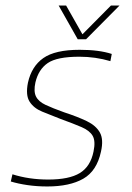

<svg xmlns="http://www.w3.org/2000/svg" viewBox="-20 -664 477 694"><path d="M261 -522 192 -644H219L278 -540L381 -644H412L291 -522ZM151 10Q113 10 79 5Q45 0 19 -8L25 -34Q85 -15 154 -15Q230 -15 268.5 -38.5Q307 -62 318 -116Q326 -154 315 -173Q304 -192 275 -204.5Q246 -217 199 -234Q163 -248 132.5 -260.5Q102 -273 87 -296.5Q72 -320 81 -365Q94 -424 136.5 -454Q179 -484 268 -484Q338 -484 384 -469L379 -443Q325 -459 267 -459Q186 -459 152.5 -436Q119 -413 108 -366Q101 -334 110 -315.5Q119 -297 144.5 -285Q170 -273 212 -258Q261 -242 294 -226Q327 -210 341 -185Q355 -160 345 -116Q330 -46 281 -18Q232 10 151 10Z"/></svg>

Font: Kanit Thin
Style: Italic
Weight: 250
Italic angle: -12°
Designer: Katatrad Team
Foundry: CadsonDemak
Version: Version 2.000; ttfautohint (v1.8.3)